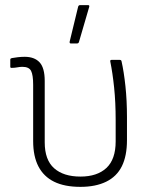

<svg xmlns="http://www.w3.org/2000/svg" viewBox="-20 -715 598 747"><path d="M293 12Q231 12 190.5 -8Q150 -28 129.5 -67.5Q109 -107 109 -166V-385Q109 -423 101 -439Q93 -455 67 -455Q58 -455 47.5 -453Q37 -451 27 -451Q20 -450 20 -455V-483Q20 -486 21.5 -487Q23 -488 26 -489Q36 -491 50 -492.5Q64 -494 76 -494Q114 -494 134 -472.5Q154 -451 154 -400V-161Q154 -93 190.5 -60.5Q227 -28 293 -28Q358 -28 394 -61.5Q430 -95 430 -165V-248Q430 -317 424 -374.5Q418 -432 409 -476Q408 -482 414 -482H446Q452 -482 453 -476Q462 -436 468 -380Q474 -324 474 -259V-170Q474 -108 454 -68Q434 -28 393 -8Q352 12 293 12ZM255 -546Q250 -546 251 -553L284 -689Q286 -695 291 -695H323Q329 -695 327 -688L287 -551Q285 -546 280 -546Z"/></svg>

Font: Sofia Sans ExtraLight
Style: Regular
Weight: 250
Version: Version 4.100-B